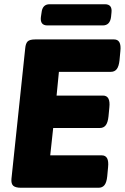

<svg xmlns="http://www.w3.org/2000/svg" viewBox="-20 -886 589 906"><path d="M80 0Q53 0 42.5 -9.5Q32 -19 34 -42L99 -658Q101 -681 110.5 -690.5Q120 -700 147 -700H518Q554 -700 548 -645L544 -602Q541 -573 531 -560Q521 -547 503 -547H258L247 -435H466Q502 -435 496 -379L492 -337Q489 -308 479 -295Q469 -282 451 -282H231L217 -153H460Q496 -153 490 -97L486 -54Q483 -25 473 -12.5Q463 0 445 0ZM204 -766Q168 -766 173 -806L176 -826Q180 -866 214 -866H475Q511 -866 506 -826L504 -806Q499 -766 465 -766Z"/></svg>

Font: Asap ExtraBold
Style: Italic
Weight: 800
Italic angle: -6°
Designer: Pablo Cosgaya
Foundry: Omnibus-Type
Version: Version 3.001; ttfautohint (v1.8.4.7-5d5b)